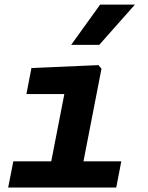

<svg xmlns="http://www.w3.org/2000/svg" viewBox="-20 -838 660 858"><path d="M16.5 0H499.5L522 -117H353L433.5 -531L420 -547L120.5 -534L98 -417.5H267.5L209 -117H39.5ZM298 -637.5 427.5 -817.5H583L423.5 -637.5Z"/></svg>

Font: Monaspace Neon
Style: Bold Italic
Weight: 700
Italic angle: -11°
Designer: Riley Cran & the Lettermatic Team
Foundry: Lettermatic
Version: Version 1.200 (Monaspace Neon)